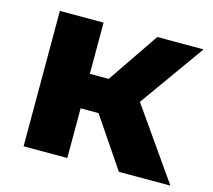

<svg xmlns="http://www.w3.org/2000/svg" viewBox="-83 -640 821 740"><g transform="rotate(15 327.5 -270.0)"><path d="M277.4 -253.7 418.6 -337.4 654.8 0H449.2ZM69 -540.3H243.4V0H69ZM192.1 -335.9H384.6V-198.4H192.1ZM272.2 -267.7 457.8 -540.3H642.4L435.8 -250.8Z"/></g></svg>

Font: iiserrat Thin
Style: Regular
Weight: 100
Designer: Akira Ohta
Foundry: Akira Ohta
Version: Version 1.200;Glyphs 3.3.1 (3343)